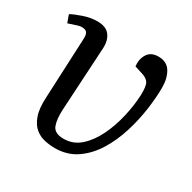

<svg xmlns="http://www.w3.org/2000/svg" viewBox="-126 -648 785 786"><g transform="rotate(30 266.5 -254.5)"><path d="M408 -523Q448 -523 466 -493.5Q484 -464 484 -420Q484 -374 476 -316.5Q468 -259 450 -201Q432 -143 402 -94.5Q372 -46 328.5 -16Q285 14 226 14Q203 14 178 8.5Q153 3 133 -13.5Q113 -30 101.5 -62.5Q90 -95 93 -149L106 -435Q107 -462 92 -468Q77 -474 56 -467L16 -454L3 -490Q21 -500 54.5 -511.5Q88 -523 119 -523Q161 -523 178.5 -499.5Q196 -476 194 -439L177 -142Q174 -94 184.5 -65.5Q195 -37 239 -37Q284 -37 317.5 -67Q351 -97 374 -144.5Q397 -192 409.5 -247Q422 -302 424 -351Q425 -393 416.5 -407Q408 -421 387 -428L346 -441Q342 -474 357.5 -498.5Q373 -523 408 -523Z"/></g></svg>

Font: Literata 36pt
Style: Italic
Weight: 400
Italic angle: -2°
Designer: Latin by Veronika Burian and Jose Scaglione. Greek by Irene Vlachou. Cyrillic by Vera Evstafieva
Foundry: TypeTogether
Version: Version 3.002